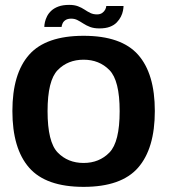

<svg xmlns="http://www.w3.org/2000/svg" viewBox="-20 -742 680 767"><path d="M314 4.5Q464.5 4.5 531.5 -72Q598.5 -148.5 598.5 -298.5Q598.5 -448 531.5 -523.5Q464.5 -599 314 -599Q163.5 -599 96.5 -523.5Q29.5 -448 29.5 -298.5Q29.5 -148.5 96.5 -72Q163.5 4.5 314 4.5ZM314 -91Q251 -91 210.5 -132.8Q170 -174.5 170 -298Q170 -420.5 210.5 -462Q251 -503.5 314 -503.5Q376.5 -503.5 417.2 -462Q458 -420.5 458 -298Q458 -174.5 417.2 -132.8Q376.5 -91 314 -91ZM377 -628.5Q402 -628.5 419 -635Q436 -641.5 446.5 -652.5Q457 -663.5 463 -675.5Q469 -687.5 471.2 -699Q473.5 -710.5 473.5 -718H404.5Q404.5 -712 400.5 -704Q396.5 -696 388.2 -690.2Q380 -684.5 367.5 -684.5Q352.5 -684.5 340.8 -690.2Q329 -696 317.5 -703.8Q306 -711.5 291.5 -717Q277 -722.5 256.5 -722.5Q231 -722.5 213.5 -716Q196 -709.5 185 -699.2Q174 -689 168 -677Q162 -665 159.5 -653.8Q157 -642.5 157 -634.5H226Q226.5 -640.5 230 -648.5Q233.5 -656.5 242 -662Q250.5 -667.5 264.5 -667.5Q278 -667.5 289.2 -661.8Q300.5 -656 312.8 -648Q325 -640 340.2 -634.2Q355.5 -628.5 377 -628.5Z"/></svg>

Font: Anybody UltraCondensed Thin SemiBold
Style: Regular
Weight: 600
Version: Version 1.111